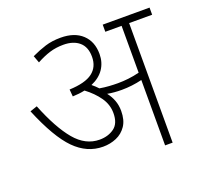

<svg xmlns="http://www.w3.org/2000/svg" viewBox="-112 -759 929 886"><g transform="rotate(-20 352.0 -316.0)"><path d="M418 -219Q418 -174 399 -146Q380 -118 349.5 -105Q319 -92 284 -92Q206 -92 145 -153.5Q84 -215 24 -360L59 -372Q107 -252 159 -190Q211 -128 280 -128Q322 -128 351.5 -149.5Q381 -171 381 -222Q381 -264 356 -299.5Q331 -335 291 -365Q263 -359 231 -358L228 -393Q306 -396 341.5 -423Q377 -450 377 -500Q377 -548 348.5 -572.5Q320 -597 271 -597Q235 -597 204 -587.5Q173 -578 138 -559L125 -594Q161 -611 194.5 -621.5Q228 -632 270 -632Q338 -632 376 -596.5Q414 -561 414 -500Q414 -459 393 -427.5Q372 -396 330 -378Q345 -366 359 -351Q382 -347 405 -345.5Q428 -344 448 -344Q473 -344 499.5 -347Q526 -350 554 -357V-587H474V-622H704V-587H591V0H554V-321Q529 -315 504 -312Q479 -309 454 -309Q416 -309 384 -315Q400 -295 409 -271Q418 -247 418 -219Z"/></g></svg>

Font: Noto Sans Devanagari ExtraLight
Style: Regular
Weight: 200
Designer: Jelle Bosma - Monotype Design Team
Foundry: Monotype Imaging Inc.
Version: Version 2.004; ttfautohint (v1.8.4.7-5d5b)